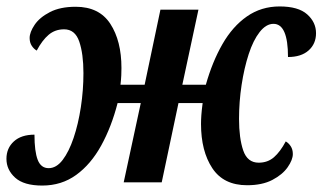

<svg xmlns="http://www.w3.org/2000/svg" viewBox="-38 -566 1001 596"><path d="M93 10Q36 10 9 -14.5Q-18 -39 -18 -73Q-18 -106 5 -127Q28 -148 69 -148Q69 -96 79 -70Q89 -44 113 -44Q137 -44 156.5 -69.5Q176 -95 190.5 -138Q205 -181 213 -233.5Q221 -286 221 -339Q221 -399 208 -437Q195 -475 161 -475Q133 -475 113 -458Q93 -441 76 -409Q67 -414 60.5 -424Q54 -434 54 -448Q54 -466 69.5 -489Q85 -512 117 -528.5Q149 -545 197 -545Q270 -545 304.5 -492Q339 -439 339 -355Q339 -345 338.5 -332.5Q338 -320 336 -303H411L460 -536H578L528 -303H601Q621 -374 652.5 -429Q684 -484 728.5 -515Q773 -546 830 -546Q888 -546 915.5 -521.5Q943 -497 943 -463Q943 -430 920 -409.5Q897 -389 856 -389Q856 -492 811 -492Q788 -492 768 -466.5Q748 -441 734 -398Q720 -355 712 -302.5Q704 -250 704 -197Q704 -137 717 -99Q730 -61 765 -61Q793 -61 812.5 -78Q832 -95 849 -127Q858 -122 864.5 -112Q871 -102 871 -88Q871 -70 855 -47Q839 -24 807.5 -7.5Q776 9 729 9Q656 9 621 -44Q586 -97 586 -181Q586 -194 587 -208.5Q588 -223 591 -246H516L464 0H346L399 -246H327Q308 -172 276 -114Q244 -56 198.5 -23Q153 10 93 10Z"/></svg>

Font: Noto Serif SemiCondensed SemiBold
Style: Italic
Weight: 600
Width: 4
Italic angle: -12°
Designer: Monotype Design Team
Foundry: Monotype Imaging Inc.
Version: Version 2.014; ttfautohint (v1.8.4.7-5d5b)